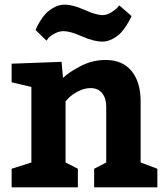

<svg xmlns="http://www.w3.org/2000/svg" viewBox="-20 -806 717 826"><path d="M30 -532 245 -540 251 -471Q279 -497 328.5 -522.5Q378 -548 435 -548Q507 -548 546 -500.5Q585 -453 585 -370V-107L657 -80V0H385V-80L437 -107V-347Q437 -383 419.5 -405Q402 -427 370 -427Q342 -427 315 -412.5Q288 -398 275 -384L262 -370V-107L315 -80V0H30V-80L115 -107V-432L30 -452ZM180 -631 133 -677Q135 -681 138 -688.5Q141 -696 152.5 -715Q164 -734 177.5 -748Q191 -762 212.5 -774Q234 -786 258 -786Q294 -786 343.5 -763.5Q393 -741 422 -741Q439 -741 456.5 -751.5Q474 -762 484 -772L493 -783L546 -737Q544 -733 540.5 -725.5Q537 -718 525.5 -699Q514 -680 500.5 -665.5Q487 -651 465 -639Q443 -627 420 -627Q384 -627 333 -649.5Q282 -672 253 -672Q234 -672 215.5 -662Q197 -652 188 -642Z"/></svg>

Font: BitterBold
Style: Bold
Weight: 700
Designer: Sol Matas
Foundry: Sol Matas
Version: Version 001.001